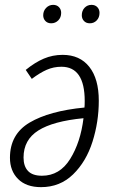

<svg xmlns="http://www.w3.org/2000/svg" viewBox="-20 -760 471 791"><path d="M387 -345Q387 -258 361 -176Q335 -94 281 -41.5Q227 11 149 11Q88 11 54.5 -22.5Q21 -56 21 -110Q21 -207 102 -255Q183 -303 328 -317Q329 -326 329 -344Q329 -485 233 -485Q201 -485 172.5 -472.5Q144 -460 111 -435L86 -472Q124 -503 160.5 -518.5Q197 -534 238 -534Q309 -534 348 -484.5Q387 -435 387 -345ZM324 -273Q199 -261 138 -222.5Q77 -184 77 -111Q77 -75 95.5 -55.5Q114 -36 153 -36Q226 -36 269 -105Q312 -174 324 -273ZM158 -697Q158 -715 170 -727.5Q182 -740 199 -740Q214 -740 223 -730.5Q232 -721 232 -707Q232 -688 220 -676Q208 -664 191 -664Q176 -664 167 -673.5Q158 -683 158 -697ZM317 -697Q317 -716 328.5 -728Q340 -740 357 -740Q372 -740 381 -730.5Q390 -721 390 -707Q390 -688 378.5 -676Q367 -664 350 -664Q335 -664 326 -673.5Q317 -683 317 -697Z"/></svg>

Font: Fira Sans Extra Condensed Light
Style: Italic
Weight: 300
Width: 3
Italic angle: -8°
Designer: Carrois Corporate & Edenspiekermann AG
Foundry: Carrois Corporate GbR & Edenspiekermann AG
Version: Version 4.203